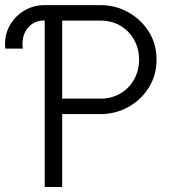

<svg xmlns="http://www.w3.org/2000/svg" viewBox="-20 -743 698 763"><path d="M157.7 0V-661.6Q117.2 -661.6 93.3 -635.3Q69.3 -608.9 69.3 -567.9Q69.3 -556.2 71.3 -549.8H1.5Q0 -557.1 0 -567.9Q0 -611.3 21.5 -646.5Q43 -681.6 78.6 -702.1Q114.3 -722.7 157.7 -722.7H378.9Q439 -722.7 489.7 -694.3Q540.5 -666 571.3 -617.2Q602.1 -568.4 602.1 -505.9Q602.1 -443.8 571.3 -394.8Q540.5 -345.7 489.7 -317.6Q439 -289.6 378.9 -289.6H227.1V0ZM227.1 -661.1V-351.1H378.9Q424.3 -351.1 459 -371.8Q493.7 -392.6 513.2 -427.7Q532.7 -462.9 532.7 -505.9Q532.7 -549.3 513.2 -584.5Q493.7 -619.6 459 -640.4Q424.3 -661.1 378.9 -661.1Z"/></svg>

Font: Giphurs Light
Style: Regular
Weight: 300
Version: Version 0.920; ttfautohint (v1.8.4.7-5d5b)